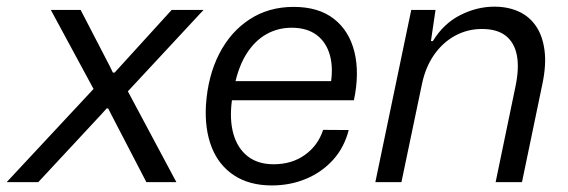

<svg xmlns="http://www.w3.org/2000/svg" viewBox="-58 -555 1730 585"><path d="M-37.7 0 227 -284 96.9 -524.7H187.7L276 -354.3L286 -333.7H291.1L309.9 -354.3L465 -524.7H562.1L331.6 -276.7L479.4 0H388L282.1 -204L271.6 -224.7H267.1L248.3 -204L58.6 0Z M770 10Q702.2 10 655.4 -20.6Q608.7 -51.2 587 -106.3Q565.3 -161.5 569.5 -234.7Q575.3 -323.3 609.8 -390.7Q644.2 -458 702.4 -496Q760.7 -534 836.5 -534Q912.7 -534 959.3 -497.6Q1006 -461.2 1021.9 -396.8Q1037.8 -332.3 1020.3 -249.5H648.7Q640.8 -190.8 653.2 -146.9Q665.7 -103 696.8 -78.7Q728 -54.5 775.7 -54.5Q831.3 -54.5 871.2 -83.2Q911.2 -112 926.5 -159.3L1004.5 -158.8Q990.8 -105.5 956.7 -67.8Q922.5 -30.2 874.4 -10.1Q826.3 10 770 10ZM656.3 -293.2 645.2 -307.7H961.3L948.5 -292.8Q958.3 -346.2 947.3 -386.3Q936.3 -426.3 906.8 -448.4Q877.2 -470.5 830.5 -470.5Q788.7 -470.5 753.8 -450.9Q719 -431.3 693.8 -392.2Q668.7 -353 656.3 -293.2Z M1085.6 0 1195 -524.7H1269L1255 -429.9H1260.9Q1293.4 -483.1 1344.2 -508.9Q1395 -534.7 1448.3 -534.7Q1489.6 -534.7 1522.1 -520Q1554.7 -505.3 1575 -475.6Q1595.3 -446 1601.1 -401.5Q1607 -357 1594.1 -296.7L1532.4 0H1452.1L1512.1 -289.1Q1524.4 -346.3 1517 -385.6Q1509.6 -425 1483.1 -445.9Q1456.7 -466.7 1410.4 -466.7Q1366.3 -466.7 1328.4 -446.1Q1290.6 -425.4 1264.4 -387.7Q1238.3 -350 1227.6 -298.7L1165.1 0Z"/></svg>

Font: Mona Sans
Style: Italic
Weight: 200
Italic angle: -11.6951°
Designer: Deni Anggara
Foundry: GitHub
Version: Version 2.000